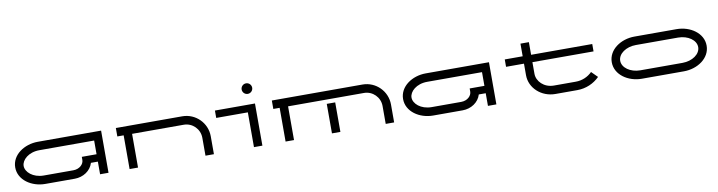

<svg xmlns="http://www.w3.org/2000/svg" viewBox="-25 -1197 6709 1794"><g transform="rotate(-10 3330.0 -300.0)"><path d="M900 -400H300C171.3 -400 50 -319.6 50 -200C50 -80.4 171.3 0 300 0H580C661.1 0 733 -47.8 754.3 -120H820V0H900ZM820 -320V-190H680V-160C680 -121.1 640.5 -80 580 -80H300C196.9 -80 130 -142.9 130 -200C130 -257.1 196.9 -320 300 -320Z M1100 0H1180V-320H1670C1752.8 -320 1820 -252.8 1820 -170V0H1900V-170C1900 -297 1797 -400 1670 -400H1040V-320H1100Z M2360 0V-400H1980V-330H2280V0ZM2260 -550C2260 -522.4 2282.4 -500 2310 -500C2337.6 -500 2360 -522.4 2360 -550C2360 -577.6 2337.6 -600 2310 -600C2282.4 -600 2260 -577.6 2260 -550Z M3020 -280V0H3100V-280ZM3610 0V-170C3610 -297 3507 -400 3380 -400H2520V-320H2580V0H2660V-320H3020H3100H3380C3462.8 -320 3530 -252.8 3530 -170V0Z M4580 -400H3980C3851.3 -400 3730 -319.6 3730 -200C3730 -80.4 3851.3 0 3980 0H4260C4341.1 0 4413 -47.8 4434.3 -120H4500V0H4580ZM4500 -320V-190H4360V-160C4360 -121.1 4320.5 -80 4260 -80H3980C3876.9 -80 3810 -142.9 3810 -200C3810 -257.1 3876.9 -320 3980 -320Z M4730 -400V-330H4900V-220C4900 -98.6 5007.5 0 5140 0H5347.8C5430.7 0 5505.7 -33.5 5560 -87.8L5503.4 -144.4C5463.5 -104.4 5408.8 -80 5347.8 -80H5140C5045.8 -80 4980 -148.7 4980 -220V-330H5560V-400H4980V-520H4900V-400Z M5790 -200C5790 -266.2 5866.2 -320 5960 -320H6360C6453.8 -320 6530 -266.2 6530 -200C6530 -133.8 6453.8 -80 6360 -80H5960C5866.2 -80 5790 -133.8 5790 -200ZM5710 -200C5710 -80.5 5831.3 0 5960 0H6360C6488.7 0 6610 -80.5 6610 -200C6610 -319.5 6488.7 -400 6360 -400H5960C5831.3 -400 5710 -319.5 5710 -200Z"/></g></svg>

Font: KetosagCBd
Style: Regular
Weight: 500
Designer: gluk
Foundry: gluk
Version: Version 00.0024